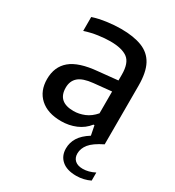

<svg xmlns="http://www.w3.org/2000/svg" viewBox="-183 -660 894 980"><g transform="rotate(30 264.0 -170.0)"><path d="M210 9Q131 9 86.2 -31.5Q41.5 -72 41.5 -142Q41.5 -214.5 90.2 -255.5Q139 -296.5 247.5 -306L361 -317.5V-352Q361 -420.5 328 -445.2Q295 -470 225.5 -470Q194.5 -470 155.5 -464.5Q116.5 -459 78.5 -446.5V-528.5Q115 -540.5 159 -546.5Q203 -552.5 241.5 -552.5Q316 -552.5 365.2 -533.2Q414.5 -514 438.8 -469Q463 -424 463 -346V0Q408 27 386.8 53.5Q365.5 80 365.5 110Q365.5 135.5 381.8 150Q398 164.5 428 164.5Q462 164.5 498 146V193.5Q480.5 202 460 207Q439.5 212 417 212Q361.5 212 331.8 186.2Q302 160.5 302 116.5Q302 82.5 320 53Q338 23.5 380 -3L369 -58.5H363Q337 -25 296.8 -8Q256.5 9 210 9ZM146 -151.5Q146 -67.5 239.5 -67.5Q271.5 -67.5 303.2 -80.5Q335 -93.5 361 -124V-252.5L256.5 -242Q197.5 -236 171.8 -213.5Q146 -191 146 -151.5Z"/></g></svg>

Font: Encode Sans Md
Style: Regular
Weight: 500
Designer: Multiple Designers
Foundry: Impallari Type
Version: Version 3.002; ttfautohint (v1.8.3) -l 8 -r 50 -G 200 -x 14 